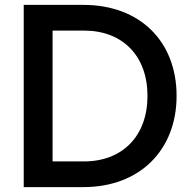

<svg xmlns="http://www.w3.org/2000/svg" viewBox="-20 -765 781 785"><path d="M77 0H321C552 0 702 -152 702 -373C702 -595 553 -745 321 -745H77ZM195 -105V-640H323C481 -640 583 -537 583 -373C583 -209 481 -105 323 -105Z"/></svg>

Font: Mluvka SemiBold
Style: Regular
Weight: 600
Designer: Modified by Jiří Krblich, Original typeface by Gumpita Rahayu
Foundry: Gumpita Rahayu & Jiří Krblich
Version: Version 2.000;Glyphs 3.1.1 (3134)